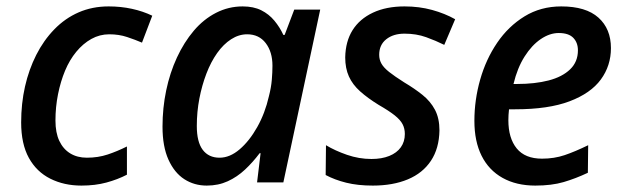

<svg xmlns="http://www.w3.org/2000/svg" viewBox="-20 -569 1948 599"><path d="M234 10Q180 10 137 -11.5Q94 -33 70 -76.5Q46 -120 46 -187Q46 -246 58 -299Q70 -352 93 -397.5Q116 -443 149.5 -477.5Q183 -512 225.5 -530.5Q268 -549 319 -549Q357 -549 391.5 -541.5Q426 -534 455 -520L423 -436Q402 -445 376.5 -453.5Q351 -462 321 -462Q291 -462 265 -447.5Q239 -433 218 -407.5Q197 -382 183 -348.5Q169 -315 161 -275Q153 -235 153 -193Q153 -155 165 -129.5Q177 -104 199 -90.5Q221 -77 251 -77Q286 -77 316 -87Q346 -97 376 -112V-24Q347 -9 312 0.5Q277 10 234 10Z M625 10Q586 10 555 -10Q524 -30 505.5 -71Q487 -112 487 -174Q487 -232 498.5 -287Q510 -342 532 -389.5Q554 -437 584.5 -473Q615 -509 654 -529Q693 -549 737 -549Q771 -549 795 -537Q819 -525 836 -504.5Q853 -484 864 -460H868L898 -539H979L864 0H782L793 -91H790Q769 -63 744.5 -40Q720 -17 690.5 -3.5Q661 10 625 10ZM665 -77Q697 -77 727.5 -103Q758 -129 782.5 -172.5Q807 -216 819 -269Q826 -296 828 -320Q830 -344 830 -364Q830 -407 809 -434.5Q788 -462 751 -462Q725 -462 701 -446.5Q677 -431 657.5 -403.5Q638 -376 624 -339.5Q610 -303 602 -261.5Q594 -220 594 -176Q594 -126 612.5 -101.5Q631 -77 665 -77Z M1143 10Q1096 10 1060 1Q1024 -8 996 -23L997 -116Q1025 -99 1062.5 -86Q1100 -73 1139 -73Q1171 -73 1194.5 -82.5Q1218 -92 1230.5 -109.5Q1243 -127 1243 -151Q1243 -168 1236 -181.5Q1229 -195 1211.5 -209Q1194 -223 1161 -242Q1127 -263 1103.5 -284Q1080 -305 1068.5 -330.5Q1057 -356 1057 -390Q1058 -440 1080 -475Q1102 -510 1143.5 -529.5Q1185 -549 1242 -549Q1288 -549 1328 -538Q1368 -527 1400 -509L1366 -429Q1340 -442 1309.5 -453Q1279 -464 1242 -464Q1207 -464 1185 -446.5Q1163 -429 1163 -398Q1163 -383 1170 -370.5Q1177 -358 1194 -344.5Q1211 -331 1241 -312Q1273 -293 1298 -273Q1323 -253 1337 -226.5Q1351 -200 1351 -162Q1350 -106 1324.5 -67.5Q1299 -29 1252.5 -9.5Q1206 10 1143 10Z M1650 10Q1591 10 1548 -14Q1505 -38 1482.5 -83Q1460 -128 1460 -192Q1460 -257 1478 -320.5Q1496 -384 1531 -435.5Q1566 -487 1616.5 -518Q1667 -549 1731 -549Q1808 -549 1847 -514Q1886 -479 1886 -419Q1886 -364 1854.5 -321Q1823 -278 1757 -253Q1691 -228 1587 -228H1568Q1567 -219 1566.5 -210.5Q1566 -202 1566 -194Q1566 -138 1592 -106Q1618 -74 1671 -74Q1709 -74 1741.5 -85Q1774 -96 1815 -116L1814 -30Q1776 -12 1738.5 -1Q1701 10 1650 10ZM1593 -307Q1649 -307 1691.5 -318Q1734 -329 1758.5 -352.5Q1783 -376 1783 -412Q1783 -436 1768.5 -451Q1754 -466 1723 -466Q1695 -466 1667 -447Q1639 -428 1616.5 -392.5Q1594 -357 1582 -307Z"/></svg>

Font: Noto Sans Display Medium
Style: Italic
Weight: 500
Italic angle: -12°
Designer: Monotype Design Team
Foundry: Monotype Imaging Inc.
Version: Version 2.003